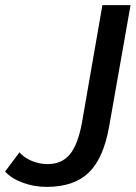

<svg xmlns="http://www.w3.org/2000/svg" viewBox="-49 -720 530 750"><path d="M-29 -50 27 -125Q45 -104 75 -91.5Q105 -79 137 -79Q192 -79 223.5 -116.5Q255 -154 271 -240L351 -700H461L377 -224Q355 -101 297.5 -45.5Q240 10 133 10Q84 10 39.5 -6.5Q-5 -23 -29 -50Z"/></svg>

Font: Sarabun Medium
Style: Italic
Weight: 500
Italic angle: -10°
Designer: Suppakit Chalermlarp | Katatrad Co.,Ltd.
Foundry: Cadson Demak Co.,Ltd.
Version: Version 1.000; ttfautohint (v1.6)